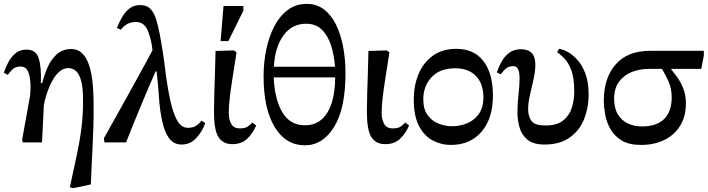

<svg xmlns="http://www.w3.org/2000/svg" viewBox="-32 -732 3638 987"><path d="M435 216 347 235 327 231Q347 139 362.5 66.5Q378 -6 386.5 -73Q395 -140 395 -215Q395 -281 385 -317Q375 -353 358 -367.5Q341 -382 320 -382Q294 -382 273.5 -364Q253 -346 238 -319Q223 -292 213 -263.5Q203 -235 198 -213Q193 -191 193 -183L184 0H85L82 -15L123 -242Q123 -246 124 -259Q125 -272 125 -282Q125 -335 113 -362.5Q101 -390 75 -390Q47 -390 32.5 -375.5Q18 -361 8 -347L-12 -358Q-4 -384 10.5 -411.5Q25 -439 47.5 -458Q70 -477 104 -477Q153 -477 167 -432.5Q181 -388 178 -305H185Q195 -345 212.5 -385.5Q230 -426 260 -453Q290 -480 335 -480Q392 -480 420.5 -411.5Q449 -343 449 -199Q450 -137 448 -81.5Q446 -26 443 42Q441 79 439 121.5Q437 164 435 216Z M902 11Q861 11 837.5 -21Q814 -53 802 -108Q789 -169 785 -234Q781 -299 773 -365H768Q762 -351 748 -319.5Q734 -288 716.5 -246Q699 -204 680 -158.5Q661 -113 644.5 -71.5Q628 -30 616 0H505L502 -21Q541 -90 584.5 -168.5Q628 -247 671.5 -325.5Q715 -404 752 -474Q745 -536 726.5 -577.5Q708 -619 666 -619Q619 -619 589 -579L569 -589Q581 -619 597 -646Q613 -673 635 -689.5Q657 -706 688 -706Q723 -706 742 -685.5Q761 -665 771 -631.5Q781 -598 789 -558Q806 -468 816.5 -380Q827 -292 844 -213Q857 -153 878 -114Q899 -75 934 -75Q959 -75 974.5 -84.5Q990 -94 1004 -112L1023 -99Q1008 -56 977 -22.5Q946 11 902 11Z M1162 9Q1114 9 1091 -27.5Q1068 -64 1068 -157Q1068 -192 1069.5 -244Q1071 -296 1073 -355.5Q1075 -415 1076 -470L1170 -473L1184 -463Q1170 -375 1161 -316.5Q1152 -258 1148 -219Q1144 -180 1144 -150Q1144 -119 1156.5 -95.5Q1169 -72 1201 -72Q1229 -72 1242.5 -82Q1256 -92 1265 -102L1285 -87Q1267 -45 1238 -18Q1209 9 1162 9ZM1142 -521H1102L1117 -701H1219V-677Z M1535 15Q1437 15 1380 -79Q1323 -173 1323 -340Q1323 -412 1337 -478.5Q1351 -545 1378.5 -597.5Q1406 -650 1447.5 -681Q1489 -712 1545 -712Q1596 -712 1633.5 -683.5Q1671 -655 1695.5 -605Q1720 -555 1732 -491Q1744 -427 1744 -356Q1744 -174 1685.5 -79.5Q1627 15 1535 15ZM1536 -88Q1588 -88 1622.5 -119Q1657 -150 1674 -205.5Q1691 -261 1691 -334H1375Q1380 -221 1419.5 -154.5Q1459 -88 1536 -88ZM1376 -389H1690Q1686 -449 1669.5 -499.5Q1653 -550 1622 -580Q1591 -610 1542 -610Q1468 -610 1424.5 -549Q1381 -488 1376 -389Z M1948 9Q1900 9 1877 -27.5Q1854 -64 1854 -157Q1854 -192 1855.5 -244Q1857 -296 1859 -355.5Q1861 -415 1862 -470L1956 -473L1970 -463Q1956 -375 1947 -316.5Q1938 -258 1934 -219Q1930 -180 1930 -150Q1930 -119 1942.5 -95.5Q1955 -72 1987 -72Q2015 -72 2028.5 -82Q2042 -92 2051 -102L2071 -87Q2053 -45 2024 -18Q1995 9 1948 9Z M2286 13Q2235 13 2191.5 -10.5Q2148 -34 2121.5 -85Q2095 -136 2095 -220Q2095 -292 2119.5 -351Q2144 -410 2193 -445.5Q2242 -481 2314 -481Q2405 -481 2453.5 -417.5Q2502 -354 2502 -240Q2502 -123 2443.5 -55Q2385 13 2286 13ZM2290 -83Q2333 -83 2370 -98.5Q2407 -114 2430 -147Q2453 -180 2453 -233Q2453 -301 2415 -341Q2377 -381 2308 -381Q2229 -381 2186.5 -335Q2144 -289 2144 -222Q2144 -169 2167.5 -138.5Q2191 -108 2225 -95.5Q2259 -83 2290 -83Z M2767 11Q2710 11 2680 -13.5Q2650 -38 2639 -76Q2628 -114 2628 -156Q2628 -197 2633.5 -246.5Q2639 -296 2639 -329Q2639 -357 2632 -374.5Q2625 -392 2606 -392Q2582 -392 2567 -378Q2552 -364 2542 -350L2522 -360Q2531 -387 2546 -414.5Q2561 -442 2585.5 -460.5Q2610 -479 2646 -479Q2720 -479 2720 -400Q2720 -367 2711 -326Q2702 -285 2692.5 -244.5Q2683 -204 2683 -171Q2683 -134 2700 -110.5Q2717 -87 2772 -87Q2831 -87 2863 -112.5Q2895 -138 2907.5 -178Q2920 -218 2920 -262Q2920 -334 2903.5 -374.5Q2887 -415 2866 -435Q2845 -455 2832 -464L2842 -481Q2860 -479 2885.5 -465.5Q2911 -452 2936 -424.5Q2961 -397 2977.5 -353Q2994 -309 2994 -245Q2994 -179 2971 -120.5Q2948 -62 2897.5 -25.5Q2847 11 2767 11Z M3263 13Q3201 13 3163.5 -10Q3126 -33 3106 -68.5Q3086 -104 3079 -143Q3072 -182 3072 -215Q3072 -331 3133 -401Q3194 -471 3311 -471H3586V-446L3573 -378H3419V-375Q3432 -359 3449.5 -335Q3467 -311 3480.5 -277Q3494 -243 3494 -200Q3494 -133 3464 -85Q3434 -37 3382 -12Q3330 13 3263 13ZM3371 -378H3305Q3256 -378 3215 -361.5Q3174 -345 3149.5 -311Q3125 -277 3125 -224Q3125 -175 3144.5 -143.5Q3164 -112 3196.5 -97Q3229 -82 3266 -82Q3344 -82 3382.5 -120.5Q3421 -159 3421 -232Q3421 -278 3404 -314.5Q3387 -351 3371 -378Z"/></svg>

Font: STIX Two Text Medium
Style: Regular
Weight: 500
Designer: Ross Mills, John Hudson & Paul Hanslow, Tiro Typeworks Ltd; with prior portions MicroPress Inc., and Coen Hoffman.
Foundry: Tiro Typeworks Ltd
Version: Version 2.13 b171